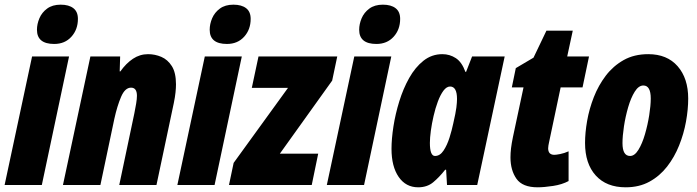

<svg xmlns="http://www.w3.org/2000/svg" viewBox="-32 -796 2998 826"><path d="M201.2 -606.9Q127 -606.9 127 -668Q127 -692.4 137.5 -717.3Q147.9 -742.2 170.7 -759Q193.4 -775.9 229 -775.9Q264.2 -775.9 283.7 -760.7Q303.2 -745.6 303.2 -714.8Q303.2 -668.9 275.1 -637.9Q247.1 -606.9 201.2 -606.9ZM-12.2 0 106 -553.2H265.1L147.9 0Z M238.8 0 356.9 -553.2H484.9L482.9 -488.8H485.8Q510.3 -523.4 540 -543.2Q569.8 -563 605 -563Q634.8 -563 662.1 -551.3Q689.5 -539.6 707.3 -511.5Q725.1 -483.4 725.1 -433.1Q725.1 -418 723.1 -398.7Q721.2 -379.4 715.8 -353L641.1 0H481L545.9 -308.1Q550.3 -329.6 553.7 -350.1Q557.1 -370.6 557.1 -383.8Q557.1 -418.9 531.7 -418.9Q505.9 -418.9 489 -379.6Q472.2 -340.3 460 -285.2L399.9 0Z M944.3 -606.9Q870.1 -606.9 870.1 -668Q870.1 -692.4 880.6 -717.3Q891.1 -742.2 913.8 -759Q936.5 -775.9 972.2 -775.9Q1007.3 -775.9 1026.9 -760.7Q1046.4 -745.6 1046.4 -714.8Q1046.4 -668.9 1018.3 -637.9Q990.2 -606.9 944.3 -606.9ZM731 0 849.1 -553.2H1008.3L891.1 0Z M953.1 0 973.1 -95.2 1207 -418H1051.3L1080.1 -553.2H1418.9L1397 -449.2L1171.9 -134.8H1336.9L1309.1 0Z M1587.4 -606.9Q1513.2 -606.9 1513.2 -668Q1513.2 -692.4 1523.7 -717.3Q1534.2 -742.2 1556.9 -759Q1579.6 -775.9 1615.2 -775.9Q1650.4 -775.9 1669.9 -760.7Q1689.5 -745.6 1689.5 -714.8Q1689.5 -668.9 1661.4 -637.9Q1633.3 -606.9 1587.4 -606.9ZM1374 0 1492.2 -553.2H1651.4L1534.2 0Z M1767.1 9.8Q1713.9 9.8 1683.1 -34.9Q1652.3 -79.6 1652.3 -155.8Q1652.3 -198.2 1660.6 -252Q1668.9 -305.7 1685.8 -360.1Q1702.6 -414.6 1728.5 -460.7Q1754.4 -506.8 1790 -534.9Q1825.7 -563 1871.1 -563Q1902.8 -563 1929 -545.9Q1955.1 -528.8 1970.2 -486.8H1973.1L1999 -553.2H2139.2L2021 0H1891.1L1887.2 -65.9H1883.3Q1857.9 -33.7 1831.8 -12Q1805.7 9.8 1767.1 9.8ZM1839.4 -125Q1860.8 -125 1876.2 -148.2Q1891.6 -171.4 1901.9 -204.1Q1912.1 -236.8 1918 -265.1Q1928.7 -311.5 1931.4 -333.7Q1934.1 -356 1934.1 -370.1Q1934.1 -423.8 1904.3 -423.8Q1889.2 -423.8 1875.7 -405.8Q1862.3 -387.7 1851.6 -358.9Q1840.8 -330.1 1833.3 -297.1Q1825.7 -264.2 1821.5 -233.4Q1817.4 -202.6 1817.4 -181.2Q1817.4 -125 1839.4 -125Z M2280.8 9.8Q2215.8 9.8 2189.9 -26.9Q2164.1 -63.5 2164.1 -119.1Q2164.1 -137.2 2166.5 -158Q2168.9 -178.7 2174.8 -207L2220.2 -419.9H2169.9L2187 -502.9L2263.2 -547.9L2318.8 -664.1H2432.1L2408.2 -553.2H2502L2474.1 -419.9H2379.9L2330.1 -184.1Q2328.6 -177.2 2327.4 -170.4Q2326.2 -163.6 2326.2 -158.2Q2326.2 -129.9 2353 -129.9Q2360.4 -129.9 2377.9 -133.3Q2395.5 -136.7 2414.1 -145V-17.1Q2386.2 -2 2347.4 3.9Q2308.6 9.8 2280.8 9.8Z M2659.7 9.8Q2577.1 9.8 2531 -41Q2484.9 -91.8 2484.9 -181.2Q2484.9 -224.6 2493.9 -276.1Q2502.9 -327.6 2522.7 -378.2Q2542.5 -428.7 2574.2 -470.5Q2606 -512.2 2651.1 -537.6Q2696.3 -563 2756.8 -563Q2837.9 -563 2883.3 -511Q2928.7 -459 2928.7 -372.1Q2928.7 -325.2 2919.2 -272.7Q2909.7 -220.2 2889.6 -170.2Q2869.6 -120.1 2837.9 -79.3Q2806.2 -38.6 2762 -14.4Q2717.8 9.8 2659.7 9.8ZM2678.7 -125Q2698.2 -125 2714.6 -151.6Q2731 -178.2 2742.7 -218.5Q2754.4 -258.8 2761 -300.5Q2767.6 -342.3 2767.6 -372.1Q2767.6 -428.2 2735.8 -428.2Q2715.3 -428.2 2698.7 -401.6Q2682.1 -375 2670.4 -334.7Q2658.7 -294.4 2652.3 -252.4Q2646 -210.4 2646 -180.2Q2646 -125 2678.7 -125Z"/></svg>

Font: Open Sans Condensed ExtraBold
Style: Italic
Weight: 800
Width: 3
Italic angle: -12°
Designer: Monotype Design Team
Foundry: Monotype Imaging Inc.
Version: Version 3.003; ttfautohint (v1.8.4)